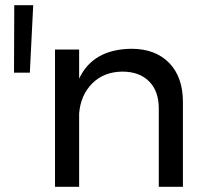

<svg xmlns="http://www.w3.org/2000/svg" viewBox="-20 -720 800 740"><path d="M35 -700H108L95 -440H34ZM685 -327V0H592V-302Q592 -369 554.5 -406.5Q517 -444 451 -444Q380 -443 335.5 -398.5Q291 -354 285 -283V0H192V-529H285V-417Q338 -530 486 -532Q579 -532 632 -477.5Q685 -423 685 -327Z"/></svg>

Font: Montserrat arm2
Style: Regular
Weight: 400
Designer: Julieta Ulanovsky
Foundry: Julieta Ulanovsky
Version: Version 6.000